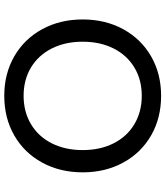

<svg xmlns="http://www.w3.org/2000/svg" viewBox="44 -822 794 923"><g transform="rotate(90 441.5 -361.0)"><path d="M702 -361Q702 -445 669.5 -509.5Q637 -574 577.5 -609.5Q518 -645 441 -645Q364 -645 305 -609.5Q246 -574 213.5 -509.5Q181 -445 181 -361Q181 -277 213.5 -212.5Q246 -148 305 -112.5Q364 -77 441 -77Q518 -77 577.5 -112.5Q637 -148 669.5 -212.5Q702 -277 702 -361ZM809 -361Q809 -252 762 -166Q715 -80 631.5 -32Q548 16 441 16Q335 16 251.5 -32Q168 -80 121 -166Q74 -252 74 -361Q74 -470 121 -556Q168 -642 251.5 -690Q335 -738 441 -738Q548 -738 631.5 -690Q715 -642 762 -556Q809 -470 809 -361Z"/></g></svg>

Font: SUITE
Style: Bold
Weight: 700
Designer: Sun
Foundry: Sun
Version: Version 2.040